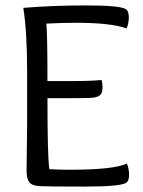

<svg xmlns="http://www.w3.org/2000/svg" viewBox="-20 -686 526 708"><path d="M78 -57 80 -224V-424Q80 -567 66 -657Q173 -666 300.5 -666Q428 -666 446 -651Q455 -643 455 -622Q455 -601 447 -581Q390 -602 261 -602Q208 -602 151 -599Q155 -555 155 -387H234Q318 -387 354 -391Q358 -383 358 -362.5Q358 -342 347.5 -334Q337 -326 312.5 -325Q288 -324 243 -324H155Q155 -106 162 -62Q206 -60 233 -60Q401 -60 448 -83Q456 -63 456 -42Q456 -21 447 -13Q429 2 293 2Q157 2 127.5 0.5Q98 -1 88 -14Q78 -27 78 -57Z"/></svg>

Font: Overlock Mod
Style: Regular
Weight: 400
Designer: Dario Muhafara
Foundry: Dario Manuel Muhafara
Version: Version 1.001